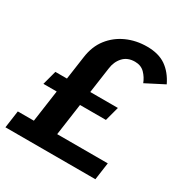

<svg xmlns="http://www.w3.org/2000/svg" viewBox="-165 -834 921 963"><g transform="rotate(30 295.5 -353.0)"><path d="M13 -100H106L132 -284H55L77 -366H144L163 -500Q172 -567 207.5 -612.5Q243 -658 296.5 -682Q350 -706 413 -706Q480 -706 522.5 -676.5Q565 -647 592 -591L487 -537Q476 -566 454.5 -588Q433 -610 398 -610Q355 -610 330 -582.5Q305 -555 300 -514L279 -366H439L417 -284H267L241 -100H534L520 0H-1Z"/></g></svg>

Font: Rosario
Style: Bold Italic
Weight: 700
Italic angle: -8.05°
Designer: Hector Gatti
Foundry: Omnibus Type
Version: Version 1.101; ttfautohint (v1.8.1.43-b0c9)